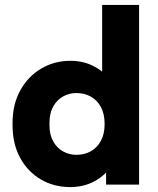

<svg xmlns="http://www.w3.org/2000/svg" viewBox="-20 -750 643 780"><path d="M265 10Q199 10 146 -21Q93 -52 62 -108.5Q31 -165 31 -241V-251Q31 -326 62.5 -383Q94 -440 147.5 -471.5Q201 -503 266 -503Q316 -503 357 -483Q398 -463 426 -428L395 -392V-730H545V0H411V-116L440 -85Q410 -39 365.5 -14.5Q321 10 265 10ZM290 -121Q323 -121 349 -135.5Q375 -150 390 -178Q405 -206 405 -246Q405 -287 390 -315Q375 -343 349 -357.5Q323 -372 290 -372Q261 -372 236 -358Q211 -344 196 -317Q181 -290 181 -251V-241Q181 -203 196 -176Q211 -149 236 -135Q261 -121 290 -121Z"/></svg>

Font: SUSE ExtraBold
Style: Regular
Weight: 800
Designer: Rene Bieder
Foundry: SUSE
Version: Version 1.000